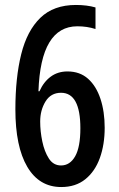

<svg xmlns="http://www.w3.org/2000/svg" viewBox="-20 -744 481 774"><path d="M42 -303Q42 -431 65.5 -525.5Q89 -620 142.5 -672Q196 -724 286 -724Q308 -724 328 -721.5Q348 -719 365 -714V-627Q331 -638 292 -638Q144 -638 135 -376H139Q156 -414 184.5 -435Q213 -456 252 -456Q302 -456 335 -426.5Q368 -397 385 -345.5Q402 -294 402 -229Q402 -161 382.5 -107Q363 -53 324 -21.5Q285 10 227 10Q138 10 90 -71.5Q42 -153 42 -303ZM226 -77Q262 -77 283 -114Q304 -151 304 -227Q304 -370 226 -370Q185 -370 163.5 -335Q142 -300 142 -254Q142 -215 150.5 -174Q159 -133 177 -105Q195 -77 226 -77Z"/></svg>

Font: Noto Sans Georgian ExtraCondensed Medium
Style: Regular
Weight: 500
Width: 2
Designer: Monotype Design Team, Akaki Razmadze
Foundry: Google LLC
Version: Version 2.005; ttfautohint (v1.8.4.7-5d5b)